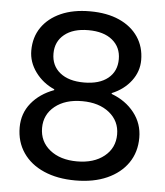

<svg xmlns="http://www.w3.org/2000/svg" viewBox="-51 -730 677 786"><g transform="rotate(5 287.5 -337.5)"><path d="M287.5 10Q213.3 10 157.9 -14.2Q102.5 -38.3 72.1 -82.9Q41.7 -127.5 41.7 -186.7Q41.7 -244.2 76.2 -286.7Q110.8 -329.2 169.2 -350.8V-354.2Q121.7 -375 91.7 -415.8Q61.7 -456.7 61.7 -504.2Q61.7 -559.2 89.6 -599.6Q117.5 -640 167.9 -662.5Q218.3 -685 287.5 -685Q357.5 -685 407.9 -662.5Q458.3 -640 485.8 -599.2Q513.3 -558.3 513.3 -504.2Q513.3 -457.5 484.2 -418.8Q455 -380 405 -359.2V-355.8Q463.3 -334.2 498.3 -289.6Q533.3 -245 533.3 -186.7Q533.3 -127.5 502.9 -83.3Q472.5 -39.2 417.5 -14.6Q362.5 10 287.5 10ZM287.5 -68.3Q356.7 -68.3 399.2 -102.5Q441.7 -136.7 441.7 -192.5Q441.7 -247.5 399.2 -281.7Q356.7 -315.8 287.5 -315.8Q218.3 -315.8 175.8 -281.7Q133.3 -247.5 133.3 -192.5Q133.3 -136.7 175.8 -102.5Q218.3 -68.3 287.5 -68.3ZM287.5 -392.5Q350.8 -392.5 386.2 -421.2Q421.7 -450 421.7 -500Q421.7 -549.2 386.2 -578.3Q350.8 -607.5 287.5 -607.5Q225 -607.5 189.2 -578.3Q153.3 -549.2 153.3 -500Q153.3 -450 189.2 -421.2Q225 -392.5 287.5 -392.5Z"/></g></svg>

Font: Funnel Display Light
Style: Regular
Weight: 400
Version: Version 1.000